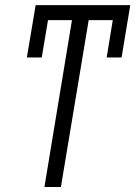

<svg xmlns="http://www.w3.org/2000/svg" viewBox="-20 -748 541 768"><path d="M344.7 -727.5 223.6 0H157.7L277.8 -727.5ZM501 -727.5 491.2 -667.5H112.8L122.6 -727.5ZM501 -727.5 466.3 -518.1H406.7L440.9 -727.5ZM182.1 -727.5 147 -518.1H87.4L122.6 -727.5Z"/></svg>

Font: Inter Tight Light
Style: Italic
Weight: 300
Italic angle: -9.39999°
Designer: Rasmus Andersson
Foundry: rsms
Version: Version 3.004